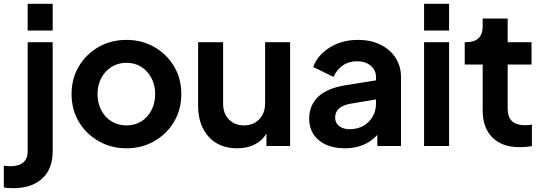

<svg xmlns="http://www.w3.org/2000/svg" viewBox="-84 -765 2846 1006"><path d="M61 -605H192V-745H61ZM-14 221Q81 221 136.5 171Q192 121 192 28V-544H61V28Q61 67 37.5 86.5Q14 106 -28 106Q-47 106 -64 103V217Q-55 219 -41 220Q-27 221 -14 221Z M579 12Q658 12 723 -24.5Q788 -61 827 -125.5Q866 -190 866 -272Q866 -354 827.5 -418Q789 -482 724 -519Q659 -556 579 -556Q498 -556 433 -519Q368 -482 329.5 -418Q291 -354 291 -272Q291 -190 329.5 -126Q368 -62 433.5 -25Q499 12 579 12ZM579 -108Q535 -108 500.5 -129Q466 -150 446.5 -187.5Q427 -225 427 -272Q427 -319 446.5 -356Q466 -393 500.5 -414.5Q535 -436 579 -436Q623 -436 656.5 -414.5Q690 -393 709.5 -356Q729 -319 729 -272Q729 -225 709.5 -187.5Q690 -150 656.5 -129Q623 -108 579 -108Z M1159 12Q1210 12 1249.5 -7.5Q1289 -27 1312 -65V0H1436V-544H1305V-225Q1305 -171 1274 -139.5Q1243 -108 1195 -108Q1146 -108 1115.5 -139Q1085 -170 1085 -222V-544H954V-211Q954 -111 1008.5 -49.5Q1063 12 1159 12Z M1723 12Q1829 12 1893 -58V0H2017V-362Q2017 -419 1988 -463Q1959 -507 1908.5 -531.5Q1858 -556 1791 -556Q1709 -556 1645 -517Q1581 -478 1557 -414L1664 -362Q1679 -399 1711 -421.5Q1743 -444 1786 -444Q1831 -444 1858.5 -420.5Q1886 -397 1886 -362V-344L1724 -318Q1628 -302 1582 -257Q1536 -212 1536 -144Q1536 -72 1587 -30Q1638 12 1723 12ZM1672 -149Q1672 -206 1749 -221L1886 -244V-222Q1886 -166 1847.5 -127Q1809 -88 1747 -88Q1714 -88 1693 -104.5Q1672 -121 1672 -149Z M2138 -605H2269V-745H2138ZM2138 0H2269V-544H2138Z M2638 6Q2671 6 2703 1V-112Q2684 -109 2668 -109Q2620 -109 2598 -131Q2576 -153 2576 -194V-427H2701V-544H2576V-668H2445V-626Q2445 -586 2423 -565Q2401 -544 2361 -544H2351V-427H2445V-187Q2445 -96 2495.5 -45Q2546 6 2638 6Z"/></svg>

Font: Plus Jakarta Sans
Style: Bold
Weight: 700
Designer: Gumpita Rahayu
Foundry: Tokotype
Version: Version 2.004; ttfautohint (v1.8.3)